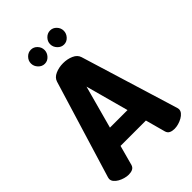

<svg xmlns="http://www.w3.org/2000/svg" viewBox="-270 -1028 1129 1129"><g transform="rotate(-45 294.5 -463.5)"><path d="M104 0Q88 0 70.5 -5Q53 -10 38 -18.5Q23 -27 13.5 -38.5Q4 -50 4 -64Q4 -67 6 -75L192 -685Q200 -711 229.5 -724Q259 -737 294 -737Q329 -737 358.5 -724Q388 -711 396 -685L583 -75Q585 -67 585 -64Q585 -50 575.5 -38.5Q566 -27 551 -18.5Q536 -10 518.5 -5Q501 0 485 0Q466 0 452.5 -6.5Q439 -13 434 -29L400 -154H189L155 -29Q150 -13 136.5 -6.5Q123 0 104 0ZM367 -274 294 -542 221 -274ZM216 -927Q239 -927 255.5 -909.5Q272 -892 272 -869Q272 -846 255.5 -828Q239 -810 216 -810Q193 -810 176 -828Q159 -846 159 -869Q159 -892 176 -909.5Q193 -927 216 -927ZM376 -927Q399 -927 415.5 -909.5Q432 -892 432 -869Q432 -846 415.5 -828Q399 -810 376 -810Q353 -810 336 -828Q319 -846 319 -869Q319 -892 336 -909.5Q353 -927 376 -927Z"/></g></svg>

Font: AkaAcidDosis
Style: ExtraBold
Weight: 800
Designer: Edgar Tolentino, Pablo Impallari, Igino Marini, Aka-Acid
Foundry: Edgar Tolentino, Pablo Impallari, Igino Marini, Aka-Acid
Version: Version 1.007